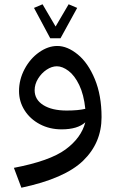

<svg xmlns="http://www.w3.org/2000/svg" viewBox="-20 -605 535 898"><path d="M455 -57Q455 63 369 146.5Q283 230 80 273L45 180Q213 148 286.5 94Q360 40 379 -33Q343 0 268 0Q212 0 166.5 -24Q121 -48 95 -89Q69 -130 69 -179Q69 -233 95 -282Q121 -331 163 -360.5Q205 -390 248 -390Q295 -390 343.5 -350.5Q392 -311 423.5 -235Q455 -159 455 -57ZM292 -88Q346 -88 379 -96Q372 -163 350.5 -207.5Q329 -252 300.5 -273.5Q272 -295 246 -295Q222 -295 198 -279Q174 -263 158 -237Q142 -211 142 -183Q142 -139 182.5 -113.5Q223 -88 292 -88ZM240 -481 301 -585 341 -568 263 -426H215L139 -568L179 -585Z"/></svg>

Font: FiraGO
Style: Italic
Weight: 400
Italic angle: -8°
Designer: bBox Type GmbH
Foundry: bBox Type GmbH
Version: Version 1.001